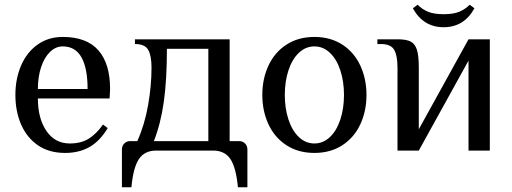

<svg xmlns="http://www.w3.org/2000/svg" viewBox="-20 -636 2161 811"><path d="M45 -235Q45 -303 69 -359Q93 -415 138.5 -447.5Q184 -480 245 -480Q346 -480 395.5 -423.5Q445 -367 445 -260L443 -220H140Q140 -136 176 -83Q212 -30 275 -30Q322 -30 354.5 -50Q387 -70 415 -110L435 -95Q402 -40 358 -15Q314 10 255 10Q187 10 140 -22.5Q93 -55 69 -110.5Q45 -166 45 -235ZM350 -260Q350 -348 324 -394Q298 -440 245 -440Q215 -440 191 -416.5Q167 -393 153.5 -352Q140 -311 140 -260Z M495 -5Q495 -20 505 -30Q515 -40 530 -40H560Q591 -109 605.5 -191.5Q620 -274 620 -350Q620 -401 606 -425.5Q592 -450 550 -450V-470H950V-40H990Q1005 -40 1015 -30Q1025 -20 1025 -5V155H985Q977 71 953 35.5Q929 0 880 0H640Q591 0 567 35.5Q543 71 535 155H495ZM860 -40V-430H685Q685 -299 672 -206.5Q659 -114 630 -40Z M1088 -235Q1088 -303 1114 -359Q1140 -415 1190 -447.5Q1240 -480 1308 -480Q1376 -480 1426 -447.5Q1476 -415 1502 -359Q1528 -303 1528 -235Q1528 -167 1502 -111Q1476 -55 1426 -22.5Q1376 10 1308 10Q1240 10 1190 -22.5Q1140 -55 1114 -111Q1088 -167 1088 -235ZM1433 -235Q1433 -292 1417.5 -339Q1402 -386 1373.5 -413Q1345 -440 1308 -440Q1271 -440 1242.5 -413Q1214 -386 1198.5 -339Q1183 -292 1183 -235Q1183 -178 1198.5 -131Q1214 -84 1242.5 -57Q1271 -30 1308 -30Q1345 -30 1373.5 -57Q1402 -84 1417.5 -131Q1433 -178 1433 -235Z M1659 -350Q1659 -401 1645 -425.5Q1631 -450 1589 -450H1574V-470H1659Q1696 -470 1714.5 -460.5Q1733 -451 1741 -426Q1749 -401 1749 -350V-90L1959 -470H2049V0H1959V-380L1749 0H1659ZM1724 -601 1744 -616Q1764 -596 1789 -586Q1814 -576 1854 -576Q1894 -576 1919 -586Q1944 -596 1964 -616L1984 -601Q1940 -521 1854 -521Q1768 -521 1724 -601Z"/></svg>

Font: Philosopher
Style: Regular
Weight: 400
Designer: Jovanny Lemonad
Foundry: Jovanny Lemonad
Version: Version 2.000